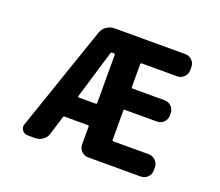

<svg xmlns="http://www.w3.org/2000/svg" viewBox="-121 -930 1243 1085"><g transform="rotate(20 500.0 -388.0)"><path d="M503.9 -19.5Q480.5 -19.5 463.4 -36.1Q446.3 -52.7 446.3 -77.1V-183.6Q446.3 -190.4 439.5 -190.4H299.8Q293 -190.4 291 -183.6L257.8 -74.2Q251 -49.8 230.5 -34.7Q210 -19.5 183.6 -19.5H140.6Q119.1 -19.5 106.4 -36.1Q98.6 -47.9 98.6 -59.6Q98.6 -66.4 101.6 -73.2L317.4 -702.1Q326.2 -726.6 347.2 -741.2Q368.2 -755.9 394.5 -755.9H819.3Q842.8 -755.9 859.9 -739.3Q877 -722.7 877 -698.2V-679.7Q877 -656.2 859.9 -639.2Q842.8 -622.1 819.3 -622.1H606.4Q599.6 -622.1 599.6 -615.2V-477.5Q599.6 -470.7 606.4 -470.7H798.8Q823.2 -470.7 839.8 -453.6Q856.4 -436.5 856.4 -413.1V-400.4Q856.4 -376 839.8 -359.4Q823.2 -342.8 798.8 -342.8H606.4Q599.6 -342.8 599.6 -335V-160.2Q599.6 -153.3 606.4 -153.3H819.3Q842.8 -153.3 859.9 -136.2Q877 -119.1 877 -95.7V-77.1Q877 -52.7 859.9 -36.1Q842.8 -19.5 819.3 -19.5ZM439.5 -319.3Q446.3 -319.3 446.3 -326.2V-615.2Q446.3 -622.1 439.5 -622.1H429.7Q421.9 -622.1 419.9 -615.2L333 -326.2Q332 -323.2 334 -321.3Q335.9 -319.3 337.9 -319.3Z"/></g></svg>

Font: Rounded Mgen+ 1m bold
Style: Bold
Weight: 700
Designer: [Source Han Sans]
Ryoko NISHIZUKA  (kana & ideographs); Paul D. Hunt (Latin, Greek & Cyrillic); Wenlong ZHANG  (bopomofo
Version: Version 1.059.20150602